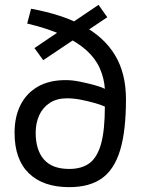

<svg xmlns="http://www.w3.org/2000/svg" viewBox="-20 -762 588 791"><path d="M265 9Q158 9 99 -48Q40 -105 40 -215Q40 -280 64 -328.5Q88 -377 135 -404.5Q182 -432 251 -432Q277 -432 307 -426Q337 -420 365.5 -412.5Q394 -405 412 -396Q409 -440 391.5 -480Q374 -520 337.5 -553.5Q301 -587 241 -615.5Q181 -644 92 -665L108 -726Q235 -703 322 -656Q409 -609 454 -534.5Q499 -460 499 -352Q499 -223 475 -143.5Q451 -64 400 -27.5Q349 9 265 9ZM265 -66Q317 -66 349 -90Q381 -114 396.5 -170Q412 -226 412 -323Q394 -331 367 -338.5Q340 -346 311.5 -351.5Q283 -357 256 -357Q214 -357 185 -338Q156 -319 141.5 -287Q127 -255 127 -215Q127 -144 161 -105Q195 -66 265 -66ZM158 -514 122 -564 386 -742 422 -691Z"/></svg>

Font: Cairo Play Medium
Style: Regular
Weight: 500
Version: Version 3.119